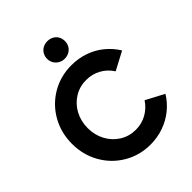

<svg xmlns="http://www.w3.org/2000/svg" viewBox="-258 -1093 1257 1257"><g transform="rotate(-45 370.0 -464.5)"><path d="M37.6 -353.5Q37.6 -456.1 85.2 -540Q132.8 -624 215.6 -672.4Q298.3 -720.7 398.4 -720.7Q462.9 -720.7 520.8 -700.7Q578.6 -680.7 624.8 -642.8Q670.9 -605 702.1 -554.2L575.7 -487.3Q546.4 -533.2 500.2 -558.6Q454.1 -584 398.4 -584Q338.4 -584 289.1 -553.7Q239.7 -523.4 211.4 -470.7Q183.1 -418 183.1 -353.5Q183.1 -289.6 211.4 -236.8Q239.7 -184.1 289.1 -153.6Q338.4 -123 398.4 -123Q454.1 -123 500.2 -148.9Q546.4 -174.8 575.7 -219.7L702.1 -152.8Q670.9 -102.1 624.8 -64.7Q578.6 -27.3 520.8 -6.8Q462.9 13.7 398.4 13.7Q298.3 13.7 215.6 -34.9Q132.8 -83.5 85.2 -167.5Q37.6 -251.5 37.6 -353.5ZM315.9 -862.3Q315.9 -885.3 326.9 -904.1Q337.9 -922.9 356.7 -933.1Q375.5 -943.4 398.4 -943.4Q421.9 -943.4 440.9 -933.1Q460 -922.9 470.5 -904.1Q481 -885.3 481 -862.3Q481 -839.4 470.5 -821Q460 -802.7 440.9 -792Q421.9 -781.2 398.4 -781.2Q375.5 -781.2 356.7 -792Q337.9 -802.7 326.9 -821Q315.9 -839.4 315.9 -862.3Z"/></g></svg>

Font: Wanted Sans Variable
Style: Regular
Weight: 400
Designer: Original Design by Kil Hyung-jin and Kang Hanbin, Wanted Lab, Inc; Hangeul from Source Han Sans by Jang Soo-young and Ka
Foundry: Wanted Lab, Inc.
Version: Version 1.003;Glyphs 3.2 (3227)